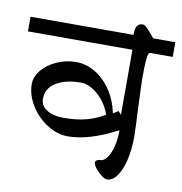

<svg xmlns="http://www.w3.org/2000/svg" viewBox="-98 -749 845 889"><g transform="rotate(10 324.5 -304.0)"><path d="M467.8 -617.2Q467.8 -645 475.8 -658.7Q483.9 -672.4 502 -672.4Q509.8 -672.4 519.8 -663.1Q529.8 -653.8 548.3 -631.8Q552.2 -627 561 -617.2H664.6V-548.3H559.6Q554.2 -548.3 550.5 -539.8Q546.9 -531.2 544.9 -504.6Q543 -478 543 -426.8Q543 -402.3 547.9 -290Q553.2 -186 553.2 -151.9Q553.2 -93.8 541.7 -44.4Q530.3 4.9 509.3 34.2Q488.3 63.5 461.9 63.5Q453.6 63.5 437 51.3Q420.4 39.1 407.5 22.7Q394.5 6.3 394.5 -5.9Q394.5 -11.7 401.6 -15.6Q408.7 -19.5 416.5 -19.5Q435.1 -19.5 449.7 -41Q464.4 -62.5 472.7 -96.9Q481 -131.3 481 -169.4H477.1Q348.1 -101.6 249.5 -101.6Q199.7 -101.6 151.9 -132.1Q104 -162.6 73.7 -211.7Q43.5 -260.7 43.5 -312Q43.5 -346.2 69.6 -377.4Q95.7 -408.7 138.4 -428Q181.2 -447.3 228.5 -447.3Q277.8 -447.3 321.5 -420.2Q365.2 -393.1 395.5 -346.4Q425.8 -299.8 437 -242.7L460.9 -257.8L475.1 -242.7V-548.3H-16.1V-617.2ZM268.6 -357.4Q195.8 -357.4 151.1 -330.3Q106.4 -303.2 106.4 -252.4Q106.4 -220.7 136 -201.7Q165.5 -182.6 216.3 -182.6Q275.4 -182.6 321.8 -194.8Q368.2 -207 407.2 -231Q394.5 -268.6 370.6 -297.4Q346.7 -326.2 319.3 -341.8Q292 -357.4 268.6 -357.4Z"/></g></svg>

Font: Dekko
Style: Regular
Weight: 400
Designer: Multiple
Foundry: Sorkin Type
Version: Version 2.001